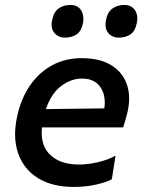

<svg xmlns="http://www.w3.org/2000/svg" viewBox="-20 -744 575 776"><path d="M278 11.5Q192 11.5 134.5 -23.5Q77 -58.5 54 -122.5Q41 -158 41 -201Q41 -234 49 -272Q64 -343.5 100.2 -397Q136.5 -450.5 190 -479.8Q243.5 -509 310.5 -509Q384 -509 430.5 -480Q477 -451 493.5 -400.5Q502 -375 502 -345.5Q502 -317.5 494 -285.5Q487 -256.5 477.5 -229H149.5Q148.5 -218 148.5 -207.5Q148.5 -151 183 -118Q224 -79 299 -79Q333.5 -79 374 -88Q414.5 -97 447 -115L432 -19.5Q413 -8.5 370.8 1.5Q328.5 11.5 278 11.5ZM312 -426.5Q267 -426.5 227 -396.2Q187 -366 165.5 -303L401.5 -306Q403.5 -319 403.5 -330.5Q403.5 -365.5 386 -391.5Q362 -426.5 312 -426.5ZM460 -592Q432.5 -592 417 -611.5Q406.5 -624.5 406.5 -644.5Q406.5 -653.5 408.5 -664Q415 -696 435 -710Q455 -724 482 -724Q511.5 -724 525.5 -703Q535 -688.5 535 -669Q535 -660.5 533 -651Q526 -617 506.5 -604.5Q487 -592 460 -592ZM242.5 -592Q215 -592 199.5 -611.5Q188.5 -624.5 188.5 -644Q188.5 -653.5 191 -664Q197.5 -696 217.2 -710Q237 -724 264.5 -724Q294 -724 307.5 -703Q317 -688 317 -668Q317 -660 315.5 -651Q308.5 -617 289 -604.5Q269.5 -592 242.5 -592Z"/></svg>

Font: Heraclito Medium
Style: Italic
Weight: 500
Italic angle: -12°
Designer: Kostas Bartsokas (font) & Cristiano Sobral (main changes)
Foundry: Kostas Bartsokas (font) & Cristiano Sobral (main changes)
Version: Version 1.00;July 8, 2020;FontCreator 13.0.0.2655 64-bit